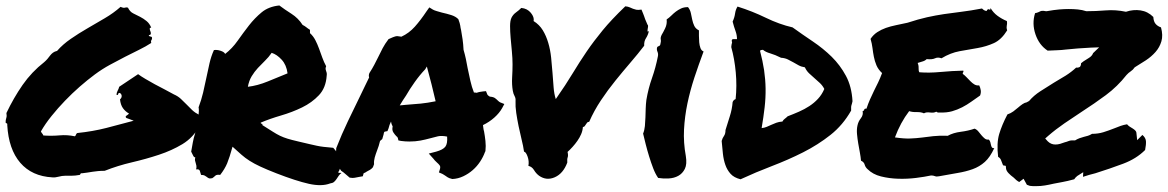

<svg xmlns="http://www.w3.org/2000/svg" viewBox="-20 -625 4166 685"><path d="M692.4 -175.8Q668.9 -133.8 630.9 -110.8Q592.8 -87.9 546.9 -72.8Q501 -57.6 450.7 -45.9Q400.4 -34.2 353.5 -15.6Q339.8 -15.6 329.6 -14.6Q319.3 -13.7 310.1 -12.2Q300.8 -10.7 292 -9.3Q283.2 -7.8 272.5 -6.8Q268.6 -7.8 267.6 -5.4Q266.6 -2.9 264.6 -1Q248 2 234.9 2Q221.7 2 212.9 2Q201.2 2 189 5.4Q176.8 8.8 167 7.8Q93.8 3.9 52.2 -44.4Q10.7 -92.8 5.9 -178.7Q6.8 -183.6 4.4 -184.6Q2 -185.5 0 -187.5Q0 -197.3 2.4 -204.1Q4.9 -210.9 2.9 -221.7Q28.3 -275.4 60.5 -321.8Q92.8 -368.2 137.7 -403.3Q144.5 -409.2 149.4 -415Q154.3 -420.9 158.7 -426.8Q163.1 -432.6 168.9 -437Q174.8 -441.4 183.6 -443.4Q204.1 -466.8 232.4 -486.3Q260.7 -505.9 292 -523.9Q323.2 -542 354 -560.1Q384.8 -578.1 410.2 -600.6Q420.9 -595.7 425.8 -597.7Q430.7 -599.6 436.5 -597.7Q443.4 -583 455.6 -577.1Q467.8 -571.3 480 -564.9Q492.2 -558.6 502.9 -549.8Q513.7 -541 519.5 -526.4Q513.7 -526.4 514.2 -522Q514.6 -517.6 516.6 -513.2Q518.6 -508.8 518.1 -504.4Q517.6 -500 510.7 -500Q511.7 -495.1 517.1 -494.6Q522.5 -494.1 522.5 -489.3Q522.5 -484.4 520 -481.4Q517.6 -478.5 519.5 -471.7Q500 -459 476.1 -447.3Q452.1 -435.5 426.3 -422.4Q400.4 -409.2 372.6 -394Q344.7 -378.9 318.4 -359.4Q292 -339.8 264.6 -315.9Q237.3 -292 211.9 -265.6Q186.5 -239.3 164.1 -211.4Q141.6 -183.6 126 -156.2Q127.9 -151.4 130.4 -148.9Q132.8 -146.5 134.8 -141.6Q166 -139.6 192.9 -142.1Q219.7 -144.5 247.1 -138.7Q250 -140.6 251 -144.5Q252 -148.4 255.9 -150.4Q311.5 -156.2 359.4 -168.5Q407.2 -180.7 457 -194.3Q449.2 -197.3 442.9 -199.7Q436.5 -202.1 430.7 -204.1Q425.8 -209 431.2 -212.4Q436.5 -215.8 440.4 -219.7Q426.8 -227.5 418.5 -239.3Q410.2 -251 408.2 -270.5Q414.1 -275.4 414.1 -282.2Q414.1 -289.1 408.2 -293Q404.3 -293.9 403.3 -293Q402.3 -292 401.9 -290Q401.4 -288.1 400.4 -286.6Q399.4 -285.2 395.5 -287.1Q396.5 -295.9 399.9 -301.8Q403.3 -307.6 405.3 -315.4L472.7 -360.4Q483.4 -352.5 499 -343.3Q514.6 -334 531.7 -324.7Q548.8 -315.4 566.9 -306.2Q585 -296.9 600.6 -288.1Q614.3 -282.2 625 -272.5Q635.7 -262.7 645.5 -252.4Q655.3 -242.2 665.5 -232.4Q675.8 -222.7 689.5 -215.8Q687.5 -203.1 690.4 -195.3Q693.4 -187.5 692.4 -175.8Z M809.6 -101.6Q798.8 -62.5 790.5 -42.5Q782.2 -22.5 765.6 -1Q752.9 -2.9 748 2Q743.2 6.8 737.3 10.7Q728.5 12.7 724.6 10.7Q720.7 8.8 717.8 6.3Q714.8 3.9 710.4 1.5Q706.1 -1 697.3 -1Q695.3 -8.8 692.9 -15.6Q690.4 -22.5 679.7 -20.5Q681.6 -28.3 680.7 -33.7Q679.7 -39.1 678.2 -43.5Q676.8 -47.9 675.8 -52.2Q674.8 -56.6 676.8 -63.5Q671.9 -63.5 668.9 -70.3Q666 -77.1 662.1 -84Q665 -101.6 668 -117.2Q670.9 -132.8 675.3 -146.5Q679.7 -160.2 682.6 -173.8Q685.5 -187.5 679.7 -202.1Q683.6 -199.2 685.5 -203.6Q687.5 -208 688.5 -215.3Q689.5 -222.7 689.5 -230Q689.5 -237.3 688.5 -242.2Q698.2 -267.6 704.6 -294.4Q710.9 -321.3 716.3 -347.7Q721.7 -374 727.5 -399.4Q733.4 -424.8 743.2 -446.3Q753.9 -448.2 767.1 -443.8Q780.3 -439.5 783.2 -432.6Q808.6 -452.1 828.1 -480Q847.7 -507.8 868.2 -534.2Q888.7 -560.5 913.6 -581.1Q938.5 -601.6 976.6 -605.5Q996.1 -590.8 1020 -575.7Q1043.9 -560.5 1059.6 -536.1Q1067.4 -532.2 1072.8 -527.8Q1078.1 -523.4 1085.9 -518.6V-506.8Q1097.7 -496.1 1105 -481.9Q1112.3 -467.8 1118.2 -451.7Q1124 -435.5 1129.9 -419.4Q1135.7 -403.3 1143.6 -388.7Q1141.6 -383.8 1141.6 -380.4Q1141.6 -377 1143.1 -373Q1144.5 -369.1 1145.5 -365.2Q1146.5 -361.3 1145.5 -354.5Q1142.6 -311.5 1117.7 -285.2Q1092.8 -258.8 1057.6 -241.7Q1022.5 -224.6 982.4 -212.9Q942.4 -201.2 910.2 -187.5Q910.2 -183.6 913.6 -183.6Q917 -183.6 916 -178.7Q939.5 -164.1 953.1 -155.3Q966.8 -146.5 979 -140.6Q991.2 -134.8 1005.4 -130.4Q1019.5 -126 1044.9 -120.1Q1070.3 -114.3 1084.5 -110.8Q1098.6 -107.4 1110.4 -105Q1122.1 -102.5 1134.3 -101.1Q1146.5 -99.6 1168.9 -97.7Q1177.7 -88.9 1184.1 -76.7Q1190.4 -64.5 1192.4 -52.2Q1194.3 -40 1193.4 -28.8Q1192.4 -17.6 1186.5 -10.7Q1187.5 -7.8 1190.9 -8.3Q1194.3 -8.8 1198.2 -7.8Q1192.4 -3.9 1188.5 2Q1184.6 7.8 1180.7 13.7Q1176.8 19.5 1171.9 23.9Q1167 28.3 1158.2 29.3Q1127.9 41 1082 30.8Q1036.1 20.5 965.8 -6.8Q930.7 -20.5 908.7 -30.8Q886.7 -41 870.6 -51.3Q854.5 -61.5 841.3 -73.2Q828.1 -85 809.6 -101.6ZM949.2 -436.5Q938.5 -420.9 925.3 -408.2Q912.1 -395.5 899.9 -382.3Q887.7 -369.1 877.9 -353Q868.2 -336.9 864.3 -315.4Q898.4 -319.3 935.5 -334.5Q972.7 -349.6 1005.9 -363.3Q1002 -393.6 984.9 -412.1Q967.8 -430.7 949.2 -436.5Z M1710 -82Q1704.1 -65.4 1692.9 -48.3Q1681.6 -31.2 1666.5 -18.1Q1651.4 -4.9 1632.8 3.9Q1614.3 12.7 1593.8 13.7Q1581.1 10.7 1576.7 7.3Q1572.3 3.9 1567.4 1Q1564.5 -1 1562 -2.4Q1559.6 -3.9 1557.6 -4.9L1545.9 -9.8L1549.8 -22.5Q1551.8 -30.3 1548.8 -34.7Q1545.9 -39.1 1537.1 -46.9Q1534.2 -49.8 1531.2 -52.7Q1528.3 -55.7 1526.4 -58.6L1509.8 -77.1L1536.1 -84Q1560.5 -90.8 1568.8 -101.6Q1577.1 -112.3 1575.2 -137.7Q1555.7 -141.6 1542.5 -138.7Q1529.3 -135.7 1515.6 -131.8Q1498 -127 1480 -123.5Q1461.9 -120.1 1440.4 -120.1Q1432.6 -120.1 1425.8 -120.6Q1418.9 -121.1 1411.1 -122.1L1401.4 -124Q1399.4 -134.8 1397.5 -136.2Q1395.5 -137.7 1393.6 -139.6Q1388.7 -144.5 1383.3 -152.8Q1377.9 -161.1 1380.9 -173.8Q1376 -182.6 1375 -191.4Q1369.1 -179.7 1366.2 -167L1362.3 -157.2L1352.5 -155.3Q1350.6 -154.3 1349.6 -150.9Q1348.6 -147.5 1348.6 -145.5L1343.8 -128.9Q1341.8 -127 1339.8 -125.5Q1337.9 -124 1335.9 -122.1Q1334 -113.3 1331.1 -104.5Q1328.1 -95.7 1325.2 -87.9Q1320.3 -75.2 1316.9 -63Q1313.5 -50.8 1314.5 -39.1L1310.5 -28.3Q1305.7 -22.5 1299.8 -19Q1293.9 -15.6 1288.1 -12.7Q1286.1 -10.7 1282.7 -9.3Q1279.3 -7.8 1277.3 -6.8L1274.4 3.9L1262.7 5.9Q1252 7.8 1247.6 8.8Q1243.2 9.8 1237.3 9.8L1227.5 8.8Q1216.8 0 1210.9 -5.4Q1205.1 -10.7 1197.3 -15.6Q1188.5 -27.3 1187.5 -33.2Q1186.5 -39.1 1185.5 -43.9Q1183.6 -49.8 1183.1 -53.7Q1182.6 -57.6 1180.7 -59.6L1168 -71.3L1178.7 -80.1L1179.7 -96.7Q1199.2 -146.5 1221.2 -192.4Q1243.2 -238.3 1266.6 -286.1Q1274.4 -301.8 1281.7 -317.4Q1289.1 -333 1296.9 -348.6Q1295.9 -351.6 1295.9 -355.5Q1295.9 -359.4 1297.9 -364.3Q1308.6 -380.9 1315.4 -394Q1322.3 -407.2 1329.1 -420.9Q1336.9 -437.5 1345.2 -453.1Q1353.5 -468.8 1366.2 -485.4L1381.8 -492.2Q1384.8 -493.2 1388.7 -494.6Q1392.6 -496.1 1397.5 -496.1L1412.1 -494.1Q1439.5 -506.8 1460 -529.8Q1480.5 -552.7 1502 -585L1511.7 -598.6L1524.4 -590.8Q1529.3 -587.9 1538.1 -585.4Q1546.9 -583 1556.6 -580.1Q1574.2 -576.2 1589.8 -571.3Q1605.5 -566.4 1615.2 -556.6Q1621.1 -541 1622.1 -533.2Q1623 -525.4 1625 -517.6Q1627.9 -501 1630.4 -484.4Q1632.8 -467.8 1633.8 -447.3Q1638.7 -430.7 1642.1 -414.6Q1645.5 -398.4 1648.4 -381.8Q1653.3 -358.4 1658.2 -336.4Q1663.1 -314.5 1670.9 -294.9Q1678.7 -294.9 1680.7 -293.9Q1685.5 -295.9 1690.9 -296.9Q1696.3 -297.9 1703.1 -298.8L1713.9 -299.8L1717.8 -290Q1718.8 -285.2 1727.5 -280.3Q1740.2 -279.3 1746.1 -274.9Q1752 -270.5 1756.8 -265.6Q1760.7 -261.7 1764.6 -259.8L1779.3 -253.9L1771.5 -239.3Q1761.7 -221.7 1743.7 -205.6Q1725.6 -189.5 1703.1 -178.7Q1704.1 -172.9 1704.6 -167.5Q1705.1 -162.1 1707 -156.2Q1710 -139.6 1711.9 -122.1Q1713.9 -104.5 1711.9 -85.9ZM1427.7 -251Q1457 -252.9 1481 -255.4Q1504.9 -257.8 1534.2 -263.7Q1527.3 -293 1519.5 -324.7Q1511.7 -356.4 1502.9 -387.7L1497.1 -377.9Q1477.5 -357.4 1459.5 -332Q1441.4 -306.6 1428.7 -284.2Q1422.9 -275.4 1417 -266.6Q1411.1 -257.8 1406.2 -249Q1412.1 -250 1417.5 -250Q1422.9 -250 1427.7 -251Z M2059.6 -171.9Q2058.6 -158.2 2053.2 -146Q2047.9 -133.8 2040 -122.6Q2032.2 -111.3 2022.9 -101.1Q2013.7 -90.8 2004.9 -83Q2007.8 -70.3 2005.4 -64Q2002.9 -57.6 2003.9 -44.9Q1989.3 -5.9 1959.5 7.3Q1929.7 20.5 1903.3 2Q1892.6 -5.9 1885.3 -18.1Q1877.9 -30.3 1865.2 -33.2Q1868.2 -49.8 1862.3 -66.4Q1856.4 -83 1849.6 -84Q1846.7 -104.5 1840.8 -127.9Q1835 -151.4 1830.1 -175.3Q1825.2 -199.2 1821.8 -222.2Q1818.4 -245.1 1819.3 -264.6Q1820.3 -274.4 1815.9 -282.2Q1811.5 -290 1809.6 -300.8Q1805.7 -323.2 1807.1 -348.1Q1808.6 -373 1808.6 -395.5Q1808.6 -417 1806.2 -441.9Q1803.7 -466.8 1801.8 -489.7Q1799.8 -512.7 1799.8 -531.7Q1799.8 -550.8 1804.7 -561.5Q1810.5 -573.2 1820.8 -580.6Q1831.1 -587.9 1839.8 -596.7Q1861.3 -594.7 1874 -579.1Q1886.7 -563.5 1883.8 -549.8Q1904.3 -537.1 1916.5 -517.1Q1928.7 -497.1 1936 -472.2Q1943.4 -447.3 1946.3 -419.4Q1949.2 -391.6 1951.2 -364.7Q1953.1 -337.9 1955.1 -313.5Q1957 -289.1 1962.9 -271.5Q1999 -323.2 2023.4 -363.8Q2047.9 -404.3 2073.2 -441.4Q2098.6 -478.5 2129.9 -516.6Q2161.1 -554.7 2210.9 -602.5Q2220.7 -601.6 2227.1 -598.6Q2233.4 -595.7 2238.3 -593.8Q2243.2 -591.8 2250 -590.3Q2256.8 -588.9 2268.6 -590.8Q2272.5 -581.1 2274.4 -576.7Q2276.4 -572.3 2277.8 -567.9Q2279.3 -563.5 2281.7 -556.6Q2284.2 -549.8 2290 -537.1Q2293 -534.2 2292 -529.3Q2291 -524.4 2290.5 -520Q2290 -515.6 2290 -513.7Q2290 -511.7 2294.9 -513.7Q2292 -500 2284.7 -488.8Q2277.3 -477.5 2278.3 -461.9Q2255.9 -432.6 2229 -401.4Q2202.1 -370.1 2175.3 -336.9Q2148.4 -303.7 2124 -267.1Q2099.6 -230.5 2082 -190.4Q2077.1 -190.4 2074.7 -187.5Q2072.3 -184.6 2070.3 -181.2Q2068.4 -177.7 2065.9 -174.8Q2063.5 -171.9 2059.6 -171.9Z M2426.8 -68.4Q2431.6 -39.1 2423.3 -22.5Q2415 -5.9 2399.9 2.4Q2384.8 10.7 2365.2 11.7Q2345.7 12.7 2328.1 9.8Q2318.4 -3.9 2310.5 -24.4Q2302.7 -44.9 2295.9 -66.9Q2289.1 -88.9 2283.7 -110.4Q2278.3 -131.8 2274.4 -148.4Q2279.3 -160.2 2280.8 -175.3Q2282.2 -190.4 2282.7 -206.1Q2283.2 -221.7 2283.7 -237.8Q2284.2 -253.9 2286.1 -268.6Q2293 -309.6 2306.2 -346.7Q2319.3 -383.8 2327.1 -423.8Q2329.1 -432.6 2325.7 -440.4Q2322.3 -448.2 2324.2 -455.1Q2325.2 -459 2330.1 -460.4Q2335 -461.9 2335.9 -466.8Q2338.9 -477.5 2337.4 -484.4Q2335.9 -491.2 2340.8 -501Q2345.7 -508.8 2353 -523.9Q2360.4 -539.1 2358.4 -555.7Q2367.2 -561.5 2375 -569.3Q2382.8 -577.1 2391.1 -583.5Q2399.4 -589.8 2409.7 -594.7Q2419.9 -599.6 2434.6 -599.6Q2442.4 -589.8 2444.8 -578.1Q2447.3 -566.4 2449.7 -554.7Q2452.1 -543 2457 -532.7Q2461.9 -522.5 2473.6 -516.6Q2473.6 -508.8 2473.6 -497.1Q2473.6 -485.4 2474.6 -474.1Q2475.6 -462.9 2479 -453.6Q2482.4 -444.3 2490.2 -441.4Q2472.7 -394.5 2457.5 -348.6Q2442.4 -302.7 2432.6 -256.3Q2422.9 -210 2420.4 -163.1Q2418 -116.2 2426.8 -68.4Z M3021.5 -263.7Q3020.5 -258.8 3019.5 -255.4Q3018.6 -252 3017.6 -249Q3016.6 -246.1 3016.6 -241.7Q3016.6 -237.3 3016.6 -230.5Q2987.3 -178.7 2942.9 -143.6Q2898.4 -108.4 2845.2 -81.5Q2792 -54.7 2734.4 -32.7Q2676.8 -10.7 2622.1 14.6Q2598.6 8.8 2586.4 -4.9Q2574.2 -18.6 2567.9 -36.6Q2561.5 -54.7 2559.1 -76.7Q2556.6 -98.6 2554.7 -122.1Q2557.6 -132.8 2563 -140.1Q2568.4 -147.5 2568.4 -161.1Q2576.2 -186.5 2584 -210.9Q2591.8 -235.4 2593.8 -260.7Q2596.7 -268.6 2604.5 -271.5Q2609.4 -318.4 2605 -366.7Q2600.6 -415 2588.9 -457Q2589.8 -466.8 2591.3 -471.2Q2592.8 -475.6 2590.8 -477.5Q2589.8 -485.4 2596.2 -485.4Q2602.5 -485.4 2609.4 -485.4Q2609.4 -500 2604 -514.6Q2598.6 -529.3 2593.8 -547.9Q2600.6 -562.5 2602.5 -576.7Q2604.5 -590.8 2611.3 -601.6Q2664.1 -585 2712.4 -561.5Q2760.7 -538.1 2807.6 -527.3Q2842.8 -502 2879.9 -477.1Q2917 -452.1 2947.3 -422.4Q2977.5 -392.6 2998 -354.5Q3018.6 -316.4 3021.5 -263.7ZM2790 -210Q2810.5 -217.8 2830.6 -226.6Q2850.6 -235.4 2867.7 -246.6Q2884.8 -257.8 2898.4 -272.5Q2912.1 -287.1 2920.9 -307.6Q2915 -319.3 2905.3 -328.6Q2895.5 -337.9 2885.7 -346.2Q2876 -354.5 2866.7 -363.3Q2857.4 -372.1 2851.6 -384.8Q2838.9 -386.7 2829.1 -392.1Q2819.3 -397.5 2810.1 -402.8Q2800.8 -408.2 2790.5 -413.1Q2780.3 -418 2766.6 -418.9Q2745.1 -429.7 2728 -434.6Q2710.9 -439.5 2702.1 -447.3Q2695.3 -447.3 2691.4 -444.3Q2701.2 -407.2 2706.1 -374.5Q2710.9 -341.8 2711.4 -309.1Q2711.9 -276.4 2708 -242.2Q2704.1 -208 2697.3 -168Q2707 -168.9 2715.3 -172.4Q2723.6 -175.8 2731.9 -179.7Q2740.2 -183.6 2749.5 -187Q2758.8 -190.4 2771.5 -191.4Q2774.4 -197.3 2779.8 -201.2Q2785.2 -205.1 2790 -210Z M3572.3 -549.8Q3573.2 -543 3572.8 -539.6Q3572.3 -536.1 3571.8 -533.2Q3571.3 -530.3 3571.3 -526.9Q3571.3 -523.4 3573.2 -516.6Q3552.7 -483.4 3525.9 -471.2Q3499 -459 3467.8 -453.6Q3436.5 -448.2 3403.8 -442.4Q3371.1 -436.5 3338.9 -417Q3326.2 -421.9 3315.9 -417Q3305.7 -412.1 3286.1 -414.1Q3280.3 -408.2 3271.5 -405.8Q3262.7 -403.3 3253.9 -400.4Q3257.8 -391.6 3257.3 -382.3Q3256.8 -373 3259.8 -367.2Q3293.9 -364.3 3335.4 -368.2Q3377 -372.1 3417 -373Q3418 -368.2 3416 -366.7Q3414.1 -365.2 3415 -361.3Q3421.9 -356.4 3428.7 -349.1Q3435.5 -341.8 3442.4 -335Q3449.2 -328.1 3456.5 -323.7Q3463.9 -319.3 3473.6 -320.3Q3477.5 -312.5 3479 -303.2Q3480.5 -293.9 3476.6 -284.2Q3460.9 -273.4 3445.3 -262.2Q3429.7 -251 3412.6 -242.2Q3395.5 -233.4 3376.5 -228Q3357.4 -222.7 3334 -223.6Q3329.1 -223.6 3326.7 -223.6Q3324.2 -223.6 3320.3 -226.6Q3312.5 -221.7 3298.3 -223.6Q3284.2 -225.6 3276.4 -220.7Q3265.6 -225.6 3250.5 -225.1Q3235.4 -224.6 3223.6 -228.5Q3208 -208 3195.3 -184.6Q3182.6 -161.1 3172.9 -134.8Q3206.1 -129.9 3228 -130.9Q3250 -131.8 3269.5 -134.3Q3289.1 -136.7 3309.6 -139.2Q3330.1 -141.6 3361.3 -140.6Q3380.9 -151.4 3407.7 -154.8Q3434.6 -158.2 3457 -166Q3464.8 -163.1 3470.7 -155.8Q3476.6 -148.4 3481.9 -142.1Q3487.3 -135.7 3493.2 -130.9Q3499 -126 3507.8 -127Q3511.7 -123 3513.2 -117.7Q3514.6 -112.3 3515.6 -107.4Q3516.6 -102.5 3519 -99.1Q3521.5 -95.7 3527.3 -96.7Q3512.7 -64.5 3493.7 -47.4Q3474.6 -30.3 3450.2 -21.5Q3425.8 -12.7 3396 -7.8Q3366.2 -2.9 3330.1 3.9Q3321.3 5.9 3315.4 3.4Q3309.6 1 3301.8 1Q3279.3 5.9 3248 9.8Q3216.8 13.7 3184.6 12.7Q3152.3 11.7 3123 4.4Q3093.8 -2.9 3075.2 -21.5Q3067.4 -28.3 3064.9 -37.6Q3062.5 -46.9 3051.8 -51.8Q3050.8 -64.5 3047.9 -80.1Q3044.9 -95.7 3042 -112.8Q3039.1 -129.9 3037.6 -146.5Q3036.1 -163.1 3039.1 -176.8Q3042 -191.4 3051.3 -203.1Q3060.5 -214.8 3057.6 -228.5Q3062.5 -229.5 3063.5 -233.9Q3064.5 -238.3 3071.3 -237.3Q3077.1 -254.9 3084 -270.5Q3090.8 -286.1 3098.1 -300.8Q3105.5 -315.4 3112.8 -330.6Q3120.1 -345.7 3127 -364.3Q3113.3 -377 3106.9 -392.1Q3100.6 -407.2 3097.7 -422.4Q3094.7 -437.5 3092.8 -453.6Q3090.8 -469.7 3085.9 -486.3Q3095.7 -501 3109.9 -510.3Q3124 -519.5 3140.6 -525.4Q3157.2 -531.2 3176.8 -535.2Q3196.3 -539.1 3217.8 -543.9Q3256.8 -556.6 3287.6 -563.5Q3318.4 -570.3 3348.1 -574.7Q3377.9 -579.1 3410.2 -583Q3442.4 -586.9 3483.4 -594.7Q3492.2 -585.9 3500 -585.9Q3503.9 -594.7 3509.3 -591.3Q3514.6 -587.9 3513.7 -596.7Q3523.4 -580.1 3538.6 -568.8Q3553.7 -557.6 3572.3 -549.8Z M3654.3 38.1Q3649.4 36.1 3643.6 34.2L3631.8 12.7L3616.2 24.4Q3609.4 20.5 3605.5 17.1Q3601.6 13.7 3596.7 8.8Q3585.9 1 3578.1 -7.3Q3570.3 -15.6 3569.3 -23.4L3568.4 -33.2L3558.6 -35.2Q3553.7 -48.8 3550.8 -55.2Q3547.9 -61.5 3541 -65.4Q3535.2 -114.3 3544.9 -147Q3554.7 -179.7 3574.2 -216.8Q3585.9 -220.7 3595.2 -227.5Q3604.5 -234.4 3612.3 -241.2Q3620.1 -248 3627.9 -253.4Q3635.7 -258.8 3642.6 -259.8L3651.4 -264.6Q3668 -284.2 3691.4 -299.3Q3714.8 -314.5 3740.2 -330.1Q3760.7 -341.8 3781.7 -355Q3802.7 -368.2 3819.3 -383.8Q3827.1 -382.8 3833 -386.7Q3836.9 -391.6 3836.9 -399.4Q3838.9 -401.4 3841.3 -402.8Q3843.8 -404.3 3845.7 -406.2Q3852.5 -411.1 3864.3 -418Q3876 -424.8 3879.9 -435.5L3901.4 -456.1L3872.1 -455.1Q3849.6 -454.1 3824.7 -452.1Q3799.8 -450.2 3782.2 -448.2Q3767.6 -446.3 3752 -445.8Q3736.3 -445.3 3717.8 -444.3Q3687.5 -463.9 3674.3 -502.4Q3661.1 -541 3672.9 -578.1Q3679.7 -579.1 3684.6 -581.5Q3689.5 -584 3694.3 -585.9Q3703.1 -586.9 3706.1 -585.9Q3709 -585 3713.9 -585Q3741.2 -589.8 3759.3 -591.3Q3777.3 -592.8 3793 -592.8Q3809.6 -592.8 3825.2 -591.3Q3840.8 -589.8 3855.5 -585Q3889.6 -585 3924.8 -587.9Q3960 -590.8 3997.1 -583Q4023.4 -591.8 4049.3 -587.9Q4075.2 -584 4094.7 -564.5Q4095.7 -547.9 4103 -539.6Q4110.4 -531.2 4122.1 -527.3Q4129.9 -499 4123.5 -477.5Q4117.2 -456.1 4102.5 -439.5Q4087.9 -422.9 4067.9 -409.7Q4047.9 -396.5 4028.3 -384.8Q4022.5 -376 4014.2 -370.6Q4005.9 -365.2 3999 -357.4Q3966.8 -316.4 3925.3 -285.6Q3883.8 -254.9 3839.8 -226.6Q3808.6 -206.1 3777.8 -185.1Q3747.1 -164.1 3718.8 -139.6L3709 -130.9L3717.8 -121.1Q3729.5 -109.4 3745.1 -109.4Q3753.9 -109.4 3762.2 -111.8Q3770.5 -114.3 3778.3 -117.2Q3786.1 -119.1 3792 -121.6Q3797.9 -124 3802.7 -124H3815.4Q3823.2 -128.9 3831.1 -131.8Q3838.9 -134.8 3846.7 -136.7Q3854.5 -138.7 3861.3 -140.6Q3868.2 -142.6 3876 -147.5Q3897.5 -147.5 3916.5 -153.3Q3935.5 -159.2 3955.1 -167Q3966.8 -171.9 3978 -175.8Q3989.3 -179.7 4001 -181.6Q4004.9 -176.8 4010.3 -173.3Q4015.6 -169.9 4020.5 -167Q4033.2 -159.2 4034.2 -152.3L4037.1 -125L4055.7 -143.6Q4067.4 -133.8 4068.4 -121.6Q4069.3 -109.4 4065.4 -89.8Q4034.2 -58.6 3987.3 -41Q3940.4 -23.4 3887.7 -6.8Q3877 -3.9 3865.7 -1Q3854.5 2 3843.8 5.9L3844.7 -10.7L3823.2 2.9Q3819.3 5.9 3816.9 8.8Q3814.5 11.7 3812.5 14.6Q3787.1 21.5 3770.5 24.4Q3753.9 27.3 3739.3 30.3Q3722.7 34.2 3708 36.6Q3693.4 39.1 3676.8 39.1Q3671.9 39.1 3666 39.1Q3660.2 39.1 3654.3 38.1Z"/></svg>

Font: Permanent Marker
Style: Regular
Weight: 400
Designer: Font Diner, Inc
Foundry: Font Diner, Inc
Version: Version 1.000